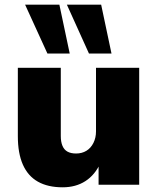

<svg xmlns="http://www.w3.org/2000/svg" viewBox="-20 -787 670 818"><path d="M247 11Q184 11 141.5 -13Q99 -37 77.5 -85.5Q56 -134 56 -207V-498H239V-207Q239 -183 246 -166Q253 -149 267.5 -141Q282 -133 304 -133Q329 -133 348 -144.5Q367 -156 378 -178Q389 -200 389 -227V-498H573V0H400V-93H408Q385 -42 344 -15.5Q303 11 247 11ZM359 -559 265 -767H411L455 -559ZM182 -559 87 -767H233L277 -559Z"/></svg>

Font: Nunito Sans 10pt Black
Style: Regular
Weight: 900
Designer: Vernon Adams
Foundry: Vernon Adams
Version: Version 3.101;gftools[0.9.27]